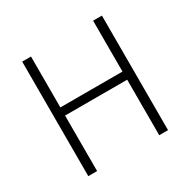

<svg xmlns="http://www.w3.org/2000/svg" viewBox="-124 -637 748 755"><g transform="rotate(-30 250.0 -260.0)"><path d="M69 0V-520H109V-289H391V-520H431V0H391V-252H109V0Z"/></g></svg>

Font: Iosevka SS18 Extralight
Style: Regular
Weight: 200
Monospace: yes
Designer: Belleve Invis
Foundry: Belleve Invis
Version: Version 25.1.1; ttfautohint (v1.8.4)